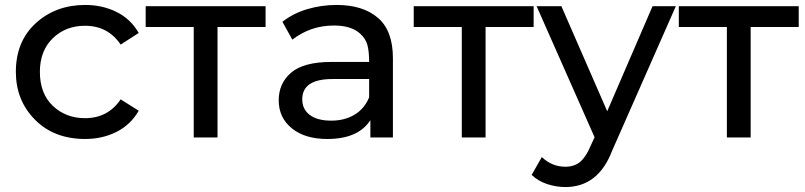

<svg xmlns="http://www.w3.org/2000/svg" viewBox="-20 -555 3249 775"><path d="M324 6Q198 6 121 -72Q44 -150 44 -265Q44 -388 124.5 -461.5Q205 -535 324 -535Q393 -535 450 -507Q507 -479 540 -422L467 -375Q416 -451 323 -451Q245 -451 193 -400.5Q141 -350 141 -265Q141 -177 193.5 -127.5Q246 -78 323 -78Q416 -78 467 -154L540 -108Q507 -51 450 -22.5Q393 6 324 6Z M858 0H762V-446H568V-530H1052V-446H858Z M1301 6Q1211 6 1158 -37Q1105 -80 1105 -150Q1105 -219 1155.5 -262Q1206 -305 1318 -305H1470Q1470 -345 1463.5 -371.5Q1457 -398 1434 -419Q1398 -452 1328 -452Q1234 -452 1160 -395L1120 -467Q1163 -501 1220 -518Q1277 -535 1339 -535Q1445 -535 1505.5 -483Q1566 -431 1566 -320V0H1475V-70Q1426 6 1301 6ZM1317 -68Q1371 -68 1411 -92Q1451 -116 1470 -162V-236H1322Q1200 -236 1200 -154Q1200 -114 1230.5 -91Q1261 -68 1317 -68Z M1940 0H1844V-446H1650V-530H2134V-446H1940Z M2262 200Q2225 200 2188.5 188Q2152 176 2126 151L2167 79Q2208 118 2262 118Q2298 118 2321.5 98.5Q2345 79 2363 36L2380 -1L2146 -530H2246L2431 -106L2614 -530H2708L2451 53Q2395 200 2262 200Z M3010 0H2914V-446H2720V-530H3204V-446H3010Z"/></svg>

Font: Argentum Novus
Style: Regular
Weight: 400
Designer: Julieta Ulanovsky
Foundry: Julieta Ulanovsky
Version: Version 7.20;July 27, 2021;FontCreator 13.0.0.2683 64-bit